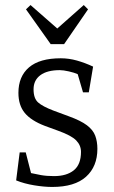

<svg xmlns="http://www.w3.org/2000/svg" viewBox="-20 -731 453 761"><path d="M187 10Q155 10 115.5 3.5Q76 -3 44 -16L58 -127H82L103 -45Q120 -41 142.5 -37Q165 -33 194 -33Q244 -33 272.5 -56Q301 -79 301 -129Q301 -155 282 -174.5Q263 -194 210 -213L158 -232Q103 -253 78 -283.5Q53 -314 53 -363Q53 -428 95 -464Q137 -500 221 -500Q253 -500 285 -491Q317 -482 349 -467L332 -365H309L288 -437Q275 -443 253 -448Q231 -453 217 -453Q167 -453 140 -433Q113 -413 113 -377Q113 -341 131 -325Q149 -309 191 -293L253 -270Q300 -253 324.5 -234.5Q349 -216 357.5 -193Q366 -170 366 -141Q366 -71 321 -30.5Q276 10 187 10ZM181 -556 83 -694 101 -711 207 -618 312 -711 329 -694 234 -556Z"/></svg>

Font: Manuale Light
Style: Regular
Weight: 300
Designer: Eduardo Tunni / Pablo Cosgaya
Foundry: Eduardo Tunni / Pablo Cosgaya
Version: Version 1.002